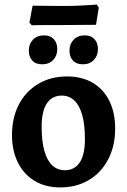

<svg xmlns="http://www.w3.org/2000/svg" viewBox="-20 -807 556 839"><path d="M242.6 12Q179.3 12 131.9 -16.2Q84.5 -44.5 58.5 -96.3Q32.4 -148.2 32.4 -216.8Q32.4 -293.3 62.7 -350.8Q92.9 -408.3 147.5 -440.6Q202.1 -473 273.4 -473Q338.1 -473 385.2 -445.2Q432.4 -417.5 457.8 -366.3Q483.2 -315.2 483.2 -244.7Q483.2 -169.2 452.9 -111Q422.6 -52.7 368.6 -20.4Q314.5 12 242.6 12ZM263.4 -63.2Q305.9 -63.2 328.5 -97.4Q351.1 -131.6 351.1 -199.2Q351.1 -262.4 339.2 -304.6Q327.3 -346.7 304.6 -368Q281.8 -389.3 249.7 -389.3Q207.3 -389.3 184.6 -355Q162 -320.7 162 -253.4Q162 -189.8 173.9 -147.5Q185.8 -105.1 208.6 -84.1Q231.3 -63.2 263.4 -63.2ZM119 -696.6 108.5 -708.3 122.5 -782.1Q122.5 -782.1 138 -782.1Q153.5 -782.1 177.5 -781.6Q201.5 -781.1 228 -781.1Q254.5 -781.1 276.5 -781.1Q301.5 -781.1 331.1 -782.6Q360.6 -784.1 382 -785.6Q403.3 -787.1 403.3 -787.1L411.5 -773.5L399.6 -698.6L258.5 -697.6Q229.5 -697.6 196.6 -697.6Q163.7 -697.6 141.4 -697.1Q119 -696.6 119 -696.6ZM164.1 -526Q135.9 -526 120.9 -542.6Q105.9 -559.3 105.9 -585.7Q105.9 -614.7 124 -633.5Q142 -652.4 172.2 -652.4Q200.3 -652.4 215.3 -635.7Q230.3 -619.1 230.3 -592.7Q230.3 -563.6 212.2 -544.8Q194.2 -526 164.1 -526ZM342.2 -526Q313.7 -526 298.7 -542.6Q283.6 -559.3 283.6 -585.7Q283.6 -614.7 301.7 -633.5Q319.8 -652.4 349.9 -652.4Q378 -652.4 393 -635.7Q408 -619.1 408 -592.7Q408 -563.6 390 -544.8Q371.9 -526 342.2 -526Z"/></svg>

Font: Alegreya
Style: Regular
Weight: 400
Designer: Juan Pablo del Peral
Foundry: Huerta Tipografica
Version: Version 2.009